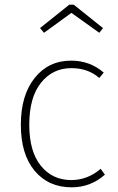

<svg xmlns="http://www.w3.org/2000/svg" viewBox="-20 -790 503 820"><path d="M284 -531Q364 -531 423 -480L404 -457Q356 -499 285 -499Q205 -499 155 -436.5Q105 -374 105 -257Q105 -143 154.5 -82Q204 -21 284 -21Q354 -21 410 -69L428 -44Q367 10 286 10Q187 10 128 -60.5Q69 -131 69 -257Q69 -383 128 -457Q187 -531 284 -531ZM151 -670 276 -770H295L420 -670L404 -650L285 -735L168 -650Z"/></svg>

Font: FiraSans
Style: Regular
Weight: 200
Designer: Carrois Corporate & Edenspiekermann AG
Foundry: Carrois Corporate GbR & Edenspiekermann AG
Version: Version 3.106;PS 003.106;hotconv 1.0.70;makeotf.lib2.5.58329